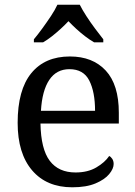

<svg xmlns="http://www.w3.org/2000/svg" viewBox="-20 -786 575 816"><path d="M287 10Q178 10 116.5 -62Q55 -134 55 -264Q55 -404 113 -475Q171 -546 277 -546Q374 -546 429.5 -486Q485 -426 485 -307V-261H152Q154 -152 191.5 -102.5Q229 -53 301 -53Q353 -53 389.5 -74.5Q426 -96 444 -123Q451 -120 457 -111Q463 -102 463 -89Q463 -69 444 -46Q425 -23 386 -6.5Q347 10 287 10ZM384 -315Q384 -395 359.5 -443.5Q335 -492 275 -492Q220 -492 189.5 -446.5Q159 -401 154 -315ZM124 -619Q140 -638 159 -664Q178 -690 196 -717Q214 -744 224 -766H319Q330 -744 347.5 -717Q365 -690 384.5 -664Q404 -638 419 -619V-606H380Q361 -617 341.5 -632Q322 -647 304 -663.5Q286 -680 271 -696Q256 -680 238 -663.5Q220 -647 201 -632Q182 -617 163 -606H124Z"/></svg>

Font: Noto Serif Ethiopic
Style: Regular
Weight: 400
Designer: Monotype Design Team
Foundry: Monotype Imaging Inc.
Version: Version 2.102